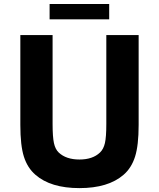

<svg xmlns="http://www.w3.org/2000/svg" viewBox="-20 -945 809 977"><path d="M232.4 -846.7V-924.8H535.6V-846.7ZM160.2 -55.7Q120.1 -90.3 101.8 -147.2Q83.5 -204.1 83.5 -309.1V-766.6H247.6V-314.5Q247.6 -249 254.4 -217.3Q261.2 -185.5 278.8 -168.9Q316.4 -133.3 384.3 -133.3Q451.7 -133.3 488.8 -168.9Q506.8 -186 513.9 -216.8Q521 -247.6 521 -314.5V-766.6H685.5V-309.1Q685.5 -205.1 667.2 -147.7Q648.9 -90.3 608.9 -55.7Q530.8 12.2 384.3 12.2Q237.8 12.2 160.2 -55.7Z"/></svg>

Font: Acari Sans Neue Black
Style: Regular
Weight: 900
Designer: Alfredo Marco Pradil
Foundry: Alfredo Marco Pradil
Version: Version 1.045;June 16, 2019;FontCreator 11.5.0.2425 64-bit; 